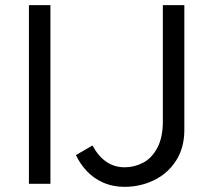

<svg xmlns="http://www.w3.org/2000/svg" viewBox="-20 -720 825 752"><path d="M93.3 -700H177.5V0H93.3ZM277.5 -112.7 342.2 -150.2Q388.2 -64.8 468.3 -64.8Q506.8 -64.8 540.9 -82.9Q575 -101 596.4 -141.4Q617.8 -181.8 617.8 -244.2V-700H702V-211.5Q702 -140.5 669 -89.9Q636 -39.3 582.3 -13.8Q528.7 11.8 468 11.8Q421.2 11.8 383.2 -5.3Q345.3 -22.5 319.3 -50.6Q293.3 -78.7 277.5 -112.7Z"/></svg>

Font: Oak Sans Light
Style: Regular
Weight: 400
Designer: Erik Kennedy, Walven
Foundry: Erik Kennedy, Walven
Version: Version 1.100;Glyphs 3.1.2 (3151)